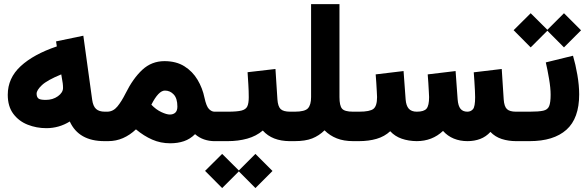

<svg xmlns="http://www.w3.org/2000/svg" viewBox="-20 -702 2919 955"><path d="M18.6 -230.5Q18.6 -313.5 82.8 -372.8Q147 -432.1 262.7 -471.2L258.8 -496.1L394.5 -524.4L438.5 -205.6Q442.9 -173.8 457.8 -160.2Q472.7 -146.5 501.5 -146.5H516.6V0H499.5Q371.6 0 327.1 -97.7Q273.4 -64.5 210.4 -64.5Q161.6 -64.5 117.7 -81.8Q73.7 -99.1 46.1 -136Q18.6 -172.9 18.6 -230.5ZM284.7 -332Q214.4 -303.2 188.2 -278.3Q162.1 -253.4 162.1 -236.3Q162.1 -220.7 170.2 -212.9Q178.2 -205.1 207.5 -205.1Q242.7 -205.1 268.1 -223.4Q293.5 -241.7 293.5 -264.6Q293.5 -276.4 292 -288.1Z M656.2 -58.6Q626.5 -30.3 591.8 -15.1Q557.1 0 518.1 0H497.1V-146.5H515.1Q543.5 -147.5 564 -172.4Q584.5 -197.3 604.5 -237.3Q641.6 -312 688 -355Q734.4 -397.9 797.9 -397.9Q856.4 -397.9 897.2 -372.3Q938 -346.7 962.6 -305.2Q987.3 -263.7 997.1 -215.8Q1006.3 -172.9 1019.5 -159.7Q1032.7 -146.5 1046.4 -146.5H1059.6V0H1045.9Q1020 0 995.1 -8.5Q970.2 -17.1 950.2 -34.7Q925.8 -10.3 895 0.2Q864.3 10.7 826.7 10.7Q778.8 10.7 737.1 -7.6Q695.3 -25.9 656.2 -58.6ZM732.9 -181.2Q756.3 -156.7 782.5 -144.5Q808.6 -132.3 824.7 -132.3Q841.8 -132.3 852.1 -141.8Q862.3 -151.4 862.3 -171.9Q862.3 -212.4 844.2 -231.9Q826.2 -251.5 800.3 -251.5Q768.6 -251.5 732.9 -181.2Z M1434.1 0H1422.4Q1334 0 1287.1 -52.7Q1254.4 -24.9 1210 -12.5Q1165.5 0 1112.8 0H1040V-146.5H1113.8Q1159.2 -146.5 1181.2 -152.1Q1203.1 -157.7 1210.2 -173.1Q1217.3 -188.5 1217.3 -218.3Q1217.3 -248.5 1215.3 -281Q1213.4 -313.5 1211.4 -342.8L1350.1 -358.9L1359.9 -207.5Q1362.3 -172.9 1375.7 -159.7Q1389.2 -146.5 1423.3 -146.5H1434.1ZM1000 147.9 1085 63.5 1168 146 1250.5 63.5 1335.4 148.4 1250.5 233.4 1168 150.4 1085 233.4Z M1594.2 -53.7Q1566.9 -26.9 1532.7 -13.4Q1498.5 0 1445.3 0H1414.6V-146.5H1446.3Q1496.1 -146.5 1511.7 -163.3Q1527.3 -180.2 1527.3 -219.2V-681.6H1668.5V-219.2Q1668.5 -176.3 1681.4 -161.4Q1694.3 -146.5 1735.8 -146.5H1751.5V0H1736.8Q1689.9 0 1655.3 -13.7Q1620.6 -27.3 1594.2 -53.7Z M2304.7 -146.5Q2321.8 -146.5 2332.5 -158.9Q2343.3 -171.4 2343.3 -218.3Q2343.3 -229 2342.3 -251Q2341.3 -272.9 2339.6 -297.9Q2337.9 -322.8 2336.4 -342.3L2475.6 -358.9L2485.4 -207.5Q2487.8 -172.4 2501.5 -159.4Q2515.1 -146.5 2546.4 -146.5H2561V0H2547.4Q2508.8 0 2475.6 -10.7Q2442.4 -21.5 2419.4 -45.9Q2397.5 -22 2368.7 -11Q2339.8 0 2305.2 0Q2268.1 0 2237.1 -12.7Q2206.1 -25.4 2183.6 -50.8Q2129.9 0 2052.2 0Q2011.7 -0.5 1978 -12.2Q1944.3 -23.9 1920.9 -49.3Q1892.6 -22.9 1853.3 -11.5Q1814 0 1765.6 0H1731.9V-146.5H1766.6Q1819.8 -146.5 1837.6 -160.6Q1855.5 -174.8 1855.5 -219.2Q1855.5 -226.6 1854.2 -246.8Q1853 -267.1 1851.6 -291Q1850.1 -314.9 1848.6 -332L1987.3 -348.6L1997.6 -207.5Q2000 -176.3 2013.2 -161.4Q2026.4 -146.5 2053.2 -146.5Q2088.9 -146.5 2101.6 -161.6Q2114.3 -176.8 2114.3 -219.2Q2114.3 -225.6 2113 -246.3Q2111.8 -267.1 2110.4 -291.3Q2108.9 -315.4 2107.4 -332L2246.1 -348.6L2256.3 -207.5Q2258.8 -175.3 2270.5 -160.9Q2282.2 -146.5 2304.7 -146.5Z M2830.1 -424.8Q2842.8 -381.8 2851.8 -329.6Q2860.8 -277.3 2860.8 -232.4Q2860.8 -113.3 2797.4 -56.6Q2733.9 0 2614.3 0H2541.5V-146.5H2614.3Q2659.7 -146.5 2681.9 -151.4Q2704.1 -156.2 2711.4 -174.1Q2718.8 -191.9 2718.8 -231Q2718.8 -264.2 2710.9 -310.3Q2703.1 -356.4 2694.8 -391.6ZM2534.7 -551.8 2619.6 -636.2 2702.6 -553.7 2785.2 -636.2 2870.1 -551.3 2785.2 -466.3 2702.6 -549.3 2619.6 -466.3Z"/></svg>

Font: Vazir Black WOL-UI
Style: Black-WOL-UI
Weight: 900
Designer: Saber Rastikerdar
Foundry: Saber Rastikerdar
Version: Version 30.0.0